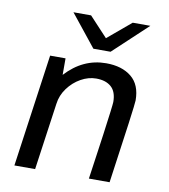

<svg xmlns="http://www.w3.org/2000/svg" viewBox="-81 -789 755 858"><g transform="rotate(10 296.5 -360.0)"><path d="M525 -380Q525 -357 474 0H380Q391 -77 398 -126Q405 -175 409 -204Q428 -342 428 -356Q428 -402 403.5 -424Q379 -446 335 -446Q300 -446 266 -427Q232 -408 208 -375.5Q184 -343 179 -304L136 0H42L114 -511H184V-436Q262 -521 367 -521Q439 -521 482 -486Q525 -451 525 -380ZM346 -631 452 -720H532L377 -575H299L183 -720H263Z"/></g></svg>

Font: Chivo
Style: Italic
Weight: 400
Italic angle: -8.05°
Designer: Hector Gatti
Foundry: Omnibus-Type
Version: Version 1.007